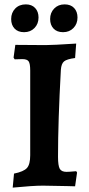

<svg xmlns="http://www.w3.org/2000/svg" viewBox="-20 -848 405 877"><path d="M44 -55Q88 -64 103 -80.5Q118 -97 118 -139V-526Q118 -557 111 -567.5Q104 -578 82 -578L47 -577L42 -585L50 -643L188 -642Q221 -642 328 -649L323 -583Q285 -578 272.5 -567.5Q260 -557 258 -529Q245 -293 245 -132Q245 -91 253 -77Q261 -63 284 -63Q295 -63 328 -66L332 -60L323 3L287 2L176 0Q130 0 38 9ZM31 -761Q31 -790 49.5 -809Q68 -828 98 -828Q125 -828 140.5 -811.5Q156 -795 156 -768Q156 -739 137.5 -720Q119 -701 90 -701Q62 -701 46.5 -717.5Q31 -734 31 -761ZM209 -761Q209 -790 227.5 -809Q246 -828 275 -828Q303 -828 318.5 -811.5Q334 -795 334 -768Q334 -739 315.5 -720Q297 -701 268 -701Q240 -701 224.5 -717.5Q209 -734 209 -761Z"/></svg>

Font: Alegreya
Style: Bold
Weight: 700
Designer: Juan Pablo del Peral
Foundry: Huerta Tipografica
Version: Version 2.008; ttfautohint (v1.8)